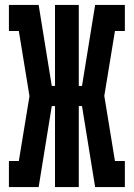

<svg xmlns="http://www.w3.org/2000/svg" viewBox="-20 -755 540 775"><path d="M136 0H16V-105H56L99 -367L56 -630H16V-735H136L189 -408H202V-735H298V-408H311L364 -735H484V-630H444L401 -368L444 -105H484V0H364L311 -327H298V0H202V-327H189Z"/></svg>

Font: Iosevka Curly Slab Extrabold
Style: Regular
Weight: 800
Monospace: yes
Designer: Belleve Invis
Foundry: Belleve Invis
Version: Version 22.1.2; ttfautohint (v1.8.4)